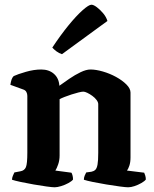

<svg xmlns="http://www.w3.org/2000/svg" viewBox="-20 -795 654 815"><path d="M212 0Q202 0 177 -3.5Q152 -7 123 -12Q94 -17 68.5 -22.5Q43 -28 31 -32Q31 -40 34.5 -48.5Q38 -57 41 -63L67 -68Q84 -71 90 -85.5Q96 -100 96 -146V-388Q96 -397 92 -404.5Q88 -412 79 -415L24 -435Q26 -448 29 -457Q32 -466 38 -472Q55 -480 89.5 -490Q124 -500 155 -500Q188 -500 209 -481.5Q230 -463 232 -431Q250 -444 274 -460.5Q298 -477 322 -488.5Q346 -500 364 -500Q387 -500 416.5 -491.5Q446 -483 472.5 -468.5Q499 -454 516.5 -436.5Q534 -419 534 -402V-127Q534 -106 529 -91.5Q524 -77 519 -71L592 -62Q594 -58 596.5 -50Q599 -42 599 -33Q594 -26 580 -18Q566 -10 551 -5Q536 0 524 0Q514 0 488 -3.5Q462 -7 431.5 -12Q401 -17 374.5 -22.5Q348 -28 336 -32Q336 -41 339.5 -49.5Q343 -58 346 -63L368 -66Q378 -68 384.5 -74Q391 -80 394 -96.5Q397 -113 397 -146V-353Q397 -361 390 -370.5Q383 -380 372 -388Q361 -396 350.5 -401Q340 -406 334 -406Q327 -406 313 -402.5Q299 -399 283.5 -394Q268 -389 254 -383.5Q240 -378 233 -374V-135Q233 -115 227 -97.5Q221 -80 215 -71L283 -62Q285 -60 287.5 -51.5Q290 -43 290 -33Q285 -26 270.5 -18Q256 -10 239.5 -5Q223 0 212 0ZM243 -565Q230 -569 219 -577.5Q208 -586 202 -593Q237 -646 270.5 -687Q304 -728 330.5 -751.5Q357 -775 368 -775Q377 -775 391 -764.5Q405 -754 418 -738.5Q431 -723 436 -706Z"/></svg>

Font: Texturina 12pt
Style: Bold
Weight: 700
Designer: Guillermo Torres Carreño
Foundry: Omnibus-Type
Version: Version 1.002